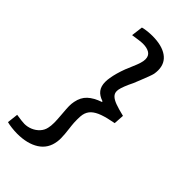

<svg xmlns="http://www.w3.org/2000/svg" viewBox="-312 -935 1225 1225"><g transform="rotate(45 300.0 -323.0)"><path d="M21.5 192 30 117.5Q84 126 103.5 126Q131 126 157.8 114.8Q184.5 103.5 203.5 82.8Q222.5 62 228 35.5Q233 15.5 233 -14Q233 -39 229 -85.5Q224.5 -138.5 224.5 -156Q224.5 -178 228.5 -197.5Q238 -246.5 268.8 -275.2Q299.5 -304 354.5 -323L354 -328.5Q315.5 -341 297 -365.2Q278.5 -389.5 278.5 -428.5Q278.5 -447.5 282 -466.5Q289.5 -514 312.5 -575.5L316.5 -584.5Q334.5 -626 344.2 -651.5Q354 -677 357 -694.5Q358.5 -703.5 358.5 -711.5Q358.5 -742.5 336.2 -756.8Q314 -771 277 -771Q265 -771 241 -768Q217 -765 189 -760.5L199 -839Q219 -844.5 242.5 -846.8Q266 -849 284.5 -849Q370 -849 417.8 -815.5Q465.5 -782 465.5 -718.5Q465.5 -703 462.5 -685.5Q460.5 -675.5 451 -650Q441.5 -624.5 430.5 -597.5Q421.5 -577.5 411.5 -550.5Q379 -485 373 -451.5Q372 -447 372 -438.5Q372 -418 386.5 -403.8Q401 -389.5 430.5 -378.5Q460 -367.5 512 -355L507.5 -285Q447.5 -274 410 -260.5Q372.5 -247 351.5 -227Q330.5 -207 324.5 -176.5Q321.5 -162.5 321.5 -132.5Q321.5 -100.5 324.5 -76.5L326.5 -60Q333.5 -5 333.5 25Q333.5 43 331.5 56.5Q321.5 129 263.8 166Q206 203 114.5 203Q91.5 203 64.5 199.8Q37.5 196.5 21.5 192Z"/></g></svg>

Font: JuliaMono
Style: Bold Italic
Weight: 700
Italic angle: -9°
Monospace: yes
Designer: cormullion
Foundry: corm
Version: Version 0.057; ttfautohint (v1.8.4)